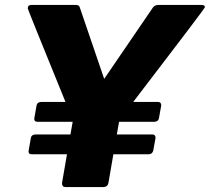

<svg xmlns="http://www.w3.org/2000/svg" viewBox="-20 -754 846 774"><path d="M398 0H243Q230 0 230 -16L250 -132H108Q95 -132 95 -144Q95 -147 104 -196Q106 -211 122 -212H264L273 -263H131Q118 -263 118 -275Q118 -278 127 -327Q129 -342 145 -343H244Q92 -716 92 -720Q92 -734 106 -734H286Q300 -734 302 -723L400 -436L596 -723Q604 -734 617 -734H793Q806 -734 806 -725Q806 -720 517 -343H617Q630 -343 630 -329L621 -279Q619 -264 603 -263H460L451 -212H594Q607 -212 607 -198L598 -148Q595 -133 580 -132H437L417 -16Q414 -1 398 0Z"/></svg>

Font: YamahaIndonesia935. App XBold
Style: Italic
Weight: 800
Italic angle: -10°
Designer: Dalton Maag Ltd
Foundry: Dalton Maag Ltd
Version: Version 1.002; January 01, 2024; Regular/Italic